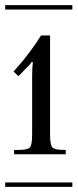

<svg xmlns="http://www.w3.org/2000/svg" viewBox="-29 -728 302 748"><path d="M-8.8 -708H252.9V-690.9H-8.8ZM-8.8 -17.1H252.9V0H-8.8ZM96.2 -431.2Q96.2 -464.8 99.1 -485.8L94.2 -486.8Q89.4 -477.1 69.8 -459L43 -431.2L23.9 -449.2Q49.8 -479 61.3 -492.9Q72.8 -506.8 92.5 -533.4Q112.3 -560.1 130.9 -589.8H166V-205.1Q166 -164.1 174.8 -154.1Q183.6 -144 219.2 -144H227.1V-127H25.9V-144H43.9Q79.1 -144 87.6 -153.8Q96.2 -163.6 96.2 -205.1Z"/></svg>

Font: FoglihtenFr02
Style: Regular
Weight: 500
Version: Version 0.68